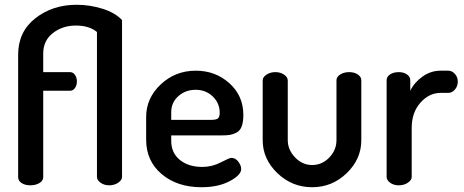

<svg xmlns="http://www.w3.org/2000/svg" viewBox="-20 -776 1944 804"><path d="M56 -34V-547Q56 -643 128 -699.5Q200 -756 301 -756Q356 -756 409 -739.5Q462 -723 491 -692V-35Q491 -22 475 -11Q459 0 437 0Q416 0 401 -11Q386 -22 386 -35V-642Q354 -669 297 -669Q242 -669 201.5 -637.5Q161 -606 161 -552V-474H273Q286 -474 294 -462.5Q302 -451 302 -435Q302 -419 294 -407.5Q286 -396 273 -396H161V-34Q161 -19 145 -9.5Q129 0 107 0Q85 0 70.5 -9.5Q56 -19 56 -34Z M592 -191V-286Q592 -365 653 -422.5Q714 -480 800 -480Q882 -480 940.5 -427.5Q999 -375 999 -295Q999 -265 992 -246.5Q985 -228 970 -220.5Q955 -213 942 -211Q929 -209 908 -209H697V-186Q697 -136 733 -106.5Q769 -77 827 -77Q868 -77 904.5 -96Q941 -115 949 -115Q966 -115 978 -99Q990 -83 990 -68Q990 -43 942 -17.5Q894 8 824 8Q722 8 657 -47Q592 -102 592 -191ZM697 -274H863Q885 -274 892.5 -280Q900 -286 900 -304Q900 -344 871 -372Q842 -400 799 -400Q757 -400 727 -373.5Q697 -347 697 -306Z M1080 -189V-439Q1080 -453 1096 -463.5Q1112 -474 1133 -474Q1154 -474 1169.5 -463.5Q1185 -453 1185 -439V-189Q1185 -149 1215.5 -117Q1246 -85 1287 -85Q1329 -85 1359 -116.5Q1389 -148 1389 -189V-440Q1389 -454 1404.5 -464Q1420 -474 1442 -474Q1464 -474 1478.5 -464Q1493 -454 1493 -440V-189Q1493 -110 1432 -51Q1371 8 1287 8Q1203 8 1141.5 -51Q1080 -110 1080 -189Z M1599 -35V-440Q1599 -455 1613.5 -464.5Q1628 -474 1650 -474Q1670 -474 1684 -464.5Q1698 -455 1698 -440V-396Q1715 -431 1749.5 -455.5Q1784 -480 1825 -480H1857Q1873 -480 1885 -466.5Q1897 -453 1897 -434Q1897 -415 1885 -401Q1873 -387 1857 -387H1825Q1777 -387 1740.5 -346Q1704 -305 1704 -240V-35Q1704 -22 1688 -11Q1672 0 1650 0Q1628 0 1613.5 -11Q1599 -22 1599 -35Z"/></svg>

Font: TerminalDosisSemiBold
Style: Bold
Weight: 600
Designer: EdgarTolentino, PabloImpallari, IginoMarini
Foundry: EdgarTolentino, PabloImpallari, IginoMarini
Version: Version 1.006